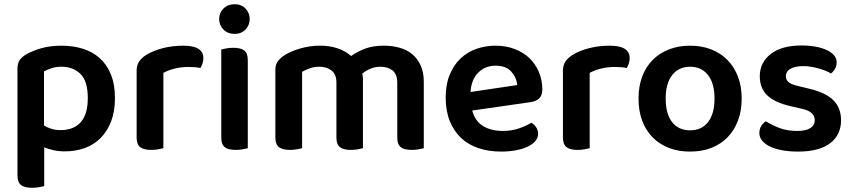

<svg xmlns="http://www.w3.org/2000/svg" viewBox="-20 -705 4053 912"><path d="M288 14Q259 14 234.5 8.5Q210 3 190 -5V179Q181 181 166 184Q151 187 132 187Q97 187 80 174Q63 161 63 128V-379Q63 -403 72.5 -418Q82 -433 103 -446Q132 -463 175 -475.5Q218 -488 272 -488Q327 -488 373.5 -473.5Q420 -459 454 -428.5Q488 -398 507 -351Q526 -304 526 -239Q526 -176 508 -129Q490 -82 458.5 -50Q427 -18 383.5 -2Q340 14 288 14ZM269 -87Q329 -87 363 -124Q397 -161 397 -239Q397 -320 362 -354Q327 -388 272 -388Q245 -388 224.5 -381Q204 -374 189 -366V-109Q205 -99 224.5 -93Q244 -87 269 -87Z M756 -1Q747 1 732 4Q717 7 698 7Q663 7 646 -6Q629 -19 629 -52V-369Q629 -395 641 -413Q653 -431 676 -445Q707 -464 752.5 -476Q798 -488 851 -488Q946 -488 946 -429Q946 -415 941.5 -402.5Q937 -390 932 -382Q909 -387 875 -387Q840 -387 809 -379Q778 -371 756 -359Z M1031 -470Q1039 -472 1054.5 -475Q1070 -478 1088 -478Q1124 -478 1140.5 -465Q1157 -452 1157 -419V-1Q1149 1 1133.5 4Q1118 7 1100 7Q1064 7 1047.5 -6Q1031 -19 1031 -52ZM1021 -615Q1021 -644 1041.5 -664.5Q1062 -685 1094 -685Q1126 -685 1146 -664.5Q1166 -644 1166 -615Q1166 -585 1146 -564.5Q1126 -544 1094 -544Q1062 -544 1041.5 -564.5Q1021 -585 1021 -615Z M1993 -1Q1985 1 1969.5 4Q1954 7 1936 7Q1900 7 1883.5 -6Q1867 -19 1867 -52V-312Q1867 -352 1845 -370Q1823 -388 1787 -388Q1763 -388 1740.5 -379Q1718 -370 1701 -355Q1704 -341 1704 -327V-1Q1696 1 1680.5 4Q1665 7 1647 7Q1611 7 1594.5 -6Q1578 -19 1578 -52V-312Q1578 -352 1555 -370Q1532 -388 1496 -388Q1471 -388 1450 -380Q1429 -372 1415 -364V-1Q1406 1 1391 4Q1376 7 1357 7Q1322 7 1305 -6Q1288 -19 1288 -52V-373Q1288 -396 1298 -411.5Q1308 -427 1329 -441Q1359 -461 1405 -474.5Q1451 -488 1500 -488Q1591 -488 1648 -439Q1677 -460 1714.5 -474Q1752 -488 1803 -488Q1842 -488 1877 -478.5Q1912 -469 1937.5 -448Q1963 -427 1978 -394.5Q1993 -362 1993 -317Z M2223 -180Q2237 -129 2275 -106Q2313 -83 2369 -83Q2411 -83 2446.5 -95.5Q2482 -108 2504 -122Q2518 -114 2527 -100Q2536 -86 2536 -70Q2536 -50 2522.5 -34.5Q2509 -19 2485.5 -8Q2462 3 2430 9Q2398 15 2361 15Q2302 15 2253.5 -1Q2205 -17 2170.5 -49.5Q2136 -82 2116.5 -130Q2097 -178 2097 -242Q2097 -304 2116 -350Q2135 -396 2167.5 -427Q2200 -458 2243 -473Q2286 -488 2334 -488Q2383 -488 2424 -472.5Q2465 -457 2494 -429.5Q2523 -402 2539.5 -363.5Q2556 -325 2556 -280Q2556 -252 2541.5 -238Q2527 -224 2501 -220ZM2334 -393Q2285 -393 2252 -360.5Q2219 -328 2215 -268L2437 -301Q2433 -338 2408 -365.5Q2383 -393 2334 -393Z M2781 -1Q2772 1 2757 4Q2742 7 2723 7Q2688 7 2671 -6Q2654 -19 2654 -52V-369Q2654 -395 2666 -413Q2678 -431 2701 -445Q2732 -464 2777.5 -476Q2823 -488 2876 -488Q2971 -488 2971 -429Q2971 -415 2966.5 -402.5Q2962 -390 2957 -382Q2934 -387 2900 -387Q2865 -387 2834 -379Q2803 -371 2781 -359Z M3503 -237Q3503 -179 3485.5 -132.5Q3468 -86 3436 -53Q3404 -20 3359 -2.5Q3314 15 3258 15Q3202 15 3157 -2.5Q3112 -20 3080 -52.5Q3048 -85 3030.5 -131.5Q3013 -178 3013 -237Q3013 -295 3030.5 -341.5Q3048 -388 3080.5 -420.5Q3113 -453 3158 -470.5Q3203 -488 3258 -488Q3313 -488 3358 -470.5Q3403 -453 3435.5 -420Q3468 -387 3485.5 -340.5Q3503 -294 3503 -237ZM3258 -388Q3204 -388 3173 -348.5Q3142 -309 3142 -237Q3142 -164 3172.5 -125Q3203 -86 3258 -86Q3313 -86 3343.5 -125.5Q3374 -165 3374 -237Q3374 -309 3343 -348.5Q3312 -388 3258 -388Z M3975 -134Q3975 -64 3923 -24.5Q3871 15 3771 15Q3730 15 3696.5 9Q3663 3 3638.5 -8.5Q3614 -20 3600.5 -36.5Q3587 -53 3587 -73Q3587 -92 3595.5 -106Q3604 -120 3618 -129Q3646 -111 3682.5 -97Q3719 -83 3767 -83Q3808 -83 3829 -96.5Q3850 -110 3850 -134Q3850 -175 3790 -188L3734 -201Q3660 -218 3624.5 -252Q3589 -286 3589 -343Q3589 -408 3641 -448.5Q3693 -489 3787 -489Q3823 -489 3853.5 -483.5Q3884 -478 3906.5 -467.5Q3929 -457 3941.5 -442.5Q3954 -428 3954 -409Q3954 -391 3946 -377.5Q3938 -364 3927 -356Q3918 -362 3903.5 -368Q3889 -374 3871.5 -379Q3854 -384 3834.5 -387.5Q3815 -391 3796 -391Q3757 -391 3735 -378.5Q3713 -366 3713 -343Q3713 -326 3725.5 -315Q3738 -304 3769 -297L3818 -285Q3901 -266 3938 -229.5Q3975 -193 3975 -134Z"/></svg>

Font: Baloo Bhaina 2 SemiBold
Style: Regular
Weight: 600
Designer: Yesha Goshar, Manish Minz, Shuchita Grover and Ek Type
Foundry: Ek Type
Version: Version 1.640;hotconv 1.0.111;makeotfexe 2.5.65597; ttfautoh